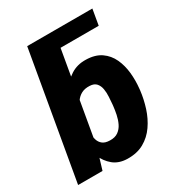

<svg xmlns="http://www.w3.org/2000/svg" viewBox="-185 -864 912 988"><g transform="rotate(-30 270.5 -370.0)"><path d="M512.7 -750 496.6 -656.7H165L181.6 -750ZM125.5 -750H286.1L176.8 -121.1L140.1 0H-4.9ZM516.1 -272.5 515.1 -262.2Q509.3 -212.9 493.7 -163.8Q478 -114.7 450.4 -75Q422.9 -35.2 381.3 -11.7Q339.8 11.7 281.7 10.3Q231.9 8.8 200.2 -17.6Q168.5 -43.9 151.4 -84.7Q134.3 -125.5 128.2 -171.1Q122.1 -216.8 123 -256.8L124 -269.5Q131.8 -312 149.2 -359.4Q166.5 -406.7 194.3 -448Q222.2 -489.3 261.2 -514.6Q300.3 -540 351.1 -538.6Q406.2 -537.6 440.9 -513.4Q475.6 -489.3 493.7 -450.2Q511.7 -411.1 516.4 -364.5Q521 -317.9 516.1 -272.5ZM355 -263.2 356 -273.4Q357.4 -291.5 358.9 -314.9Q360.4 -338.4 356.7 -360.1Q353 -381.8 340.3 -396.5Q327.6 -411.1 301.3 -412.1Q272.5 -413.6 252.4 -402.8Q232.4 -392.1 219.7 -373.5Q207 -355 200.2 -331.5Q193.4 -308.1 190.4 -283.7L186 -244.6Q183.6 -223.1 183.3 -200.9Q183.1 -178.7 188.7 -159.9Q194.3 -141.1 209.2 -129.2Q224.1 -117.2 252 -116.7Q282.2 -115.7 301.3 -129.4Q320.3 -143.1 331.1 -165.3Q341.8 -187.5 347.2 -213.4Q352.5 -239.3 355 -263.2Z"/></g></svg>

Font: Roboto Black
Style: Italic
Weight: 900
Italic angle: -12°
Designer: Christian Robertson
Foundry: Google
Version: Version 3.0; 2020